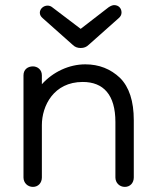

<svg xmlns="http://www.w3.org/2000/svg" viewBox="-20 -716 608 752"><path d="M166 -694C151 -694 136 -682 136 -666C136 -658 140 -651 147 -645L264 -541C273 -532 283 -528 296 -528C309 -528 319 -532 328 -541L445 -645C452 -651 456 -658 456 -667C456 -684 444 -696 427 -696C421 -696 414 -693 406 -688L296 -603L184 -688C179 -692 173 -694 166 -694ZM469 16C490 16 504 0 504 -21V-245C504 -320 486 -375 450 -411C413 -446 368 -464 314 -464C250 -464 187 -434 144 -386V-421C144 -444 126 -456 109 -456C89 -456 72 -444 72 -421V-21C72 0 88 16 109 16C130 16 144 0 144 -21V-226C144 -301 190 -395 304 -395C385 -395 432 -345 432 -238V-21C432 0 448 16 469 16Z"/></svg>

Font: Dongle Light
Style: Regular
Weight: 300
Designer: Yanghee Ryu
Foundry: Yanghee Ryu
Version: Version 2.000